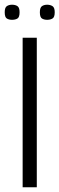

<svg xmlns="http://www.w3.org/2000/svg" viewBox="-38 -794 252 814"><path d="M58 0V-634H118V0ZM162 -710Q149 -710 140 -715.5Q131 -721 131 -742Q131 -762 140 -768Q149 -774 162 -774Q175 -774 184.5 -768Q194 -762 194 -742Q194 -721 184.5 -715.5Q175 -710 162 -710ZM13 -710Q0 -710 -9 -715.5Q-18 -721 -18 -742Q-18 -762 -9 -768Q0 -774 13 -774Q27 -774 36 -768Q45 -762 45 -742Q45 -721 36 -715.5Q27 -710 13 -710Z"/></svg>

Font: Matangi
Style: Regular
Weight: 400
Designer: Prashant Pant
Foundry: The Graphic Ant
Version: Version 3.002